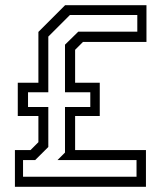

<svg xmlns="http://www.w3.org/2000/svg" viewBox="-20 -720 642 740"><path d="M37.5 0V-141.5H97.5L128 -172V-273H48.5V-401H128V-597L231 -700H544.5V-558.5H300L269.5 -528V-401H364.5V-273H269.5V-141.5H542.5V0ZM68.8 -38.8H506.2V-103H201.5L230.5 -132V-307.5H328V-364.5H230.5V-547.8L281.8 -598H509.2V-662.2H249.5L166.2 -579V-364.5H88V-307.5H166.2V-153.5L115.5 -103H68.8Z"/></svg>

Font: Tourney Thin
Style: Regular
Weight: 100
Designer: Tyler Finck
Foundry: Etcetera Type Co
Version: Version 1.015